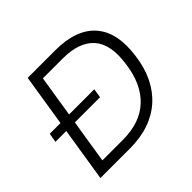

<svg xmlns="http://www.w3.org/2000/svg" viewBox="-163 -906 1107 1107"><g transform="rotate(-45 390.5 -352.5)"><path d="M74 0 186 -705H410Q582 -705 660.5 -615Q739 -525 715 -354Q704 -269 672 -203.5Q640 -138 589 -92.5Q538 -47 469 -23.5Q400 0 313 0ZM154 -64H319Q391 -64 446.5 -83Q502 -102 542.5 -140Q583 -178 608.5 -234Q634 -290 643 -363Q663 -505 602 -573Q541 -641 407 -641H246ZM38 -331 48 -387H411L402 -331Z"/></g></svg>

Font: Nunito Sans 7pt Light
Style: Italic
Weight: 300
Italic angle: -9°
Designer: Vernon Adams
Foundry: Vernon Adams
Version: Version 3.101;gftools[0.9.27]